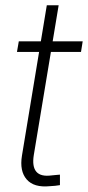

<svg xmlns="http://www.w3.org/2000/svg" viewBox="-20 -689 327 713"><path d="M287.1 -535.6 280.8 -496.1H43L49.8 -535.6ZM153.8 -669.4H197.8L105.5 -113.3Q98.6 -70.3 115 -51.3Q131.3 -32.2 171.4 -37.6Q178.2 -38.1 186.8 -39.1Q195.3 -40 202.6 -40.5V-1.5Q194.3 0 184.6 1Q174.8 2 165 2.4Q106 8.3 79.1 -22.7Q52.2 -53.7 61.5 -110.8Z"/></svg>

Font: Inter 20pt ExtraLight
Style: Italic
Weight: 250
Italic angle: -9.3988°
Version: Version 4.001;git-66647c0bb